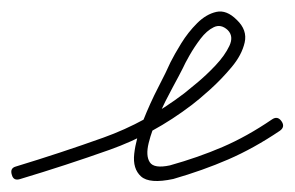

<svg xmlns="http://www.w3.org/2000/svg" viewBox="-30 -298 520 339"><path d="M6 18Q-6 22 -9 11Q-13 -1 -2 -4Q77 -28 152.5 -55Q228 -82 295 -133Q300 -137 317 -151Q334 -165 350.5 -182.5Q367 -200 375 -217Q383 -234 372 -245Q372 -245 372 -245Q372 -245 372 -245Q360 -256 347.5 -250Q335 -244 324 -229.5Q313 -215 304.5 -200Q296 -185 293 -178Q287 -166 274.5 -143Q262 -120 250 -94Q238 -68 232.5 -45.5Q227 -23 234.5 -11.5Q242 0 270 -6Q270 -6 270 -6Q270 -6 270 -6Q320 -20 363 -38.5Q406 -57 450 -87Q450 -87 450 -87Q450 -87 450 -87Q460 -94 467 -84Q474 -74 464 -67Q418 -36 373 -16.5Q328 3 276 18Q276 18 276 18Q276 18 276 18Q234 27 219 13.5Q204 0 207 -26.5Q210 -53 222.5 -84.5Q235 -116 249.5 -144Q264 -172 271 -188Q278 -202 290 -221.5Q302 -241 318 -257Q334 -273 352 -277Q370 -281 388 -263Q388 -263 388 -263Q388 -263 388 -263Q407 -245 402 -223Q397 -201 379 -179.5Q361 -158 341 -140Q321 -122 309 -113Q241 -61 163.5 -33.5Q86 -6 6 18Q6 18 6 18Q6 18 6 18Z"/></svg>

Font: FRB American Cursive Light
Style: Italic
Weight: 300
Italic angle: -25°
Version: Version 2.0;Modular Font Editor K font №1